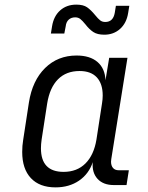

<svg xmlns="http://www.w3.org/2000/svg" viewBox="-20 -800 640 830"><path d="M537 -64 527 0H472Q426 0 401.5 -27Q377 -54 381 -99Q364 -48 321.5 -19Q279 10 220 10Q151 10 113.5 -30Q76 -70 76 -143Q76 -170 80 -194L105 -357Q120 -452 175 -506Q230 -560 311 -560Q369 -560 401.5 -532Q434 -504 436 -453L452 -550H531L461 -112Q460 -108 460 -101Q460 -84 468.5 -74Q477 -64 493 -64ZM421 -353Q424 -371 424 -387Q424 -438 398.5 -465.5Q373 -493 324 -493Q266 -493 230.5 -457Q195 -421 184 -353L160 -197Q157 -176 157 -159Q157 -57 255 -57Q313 -57 349.5 -93.5Q386 -130 397 -197ZM349 -695Q336 -711 327 -718Q318 -725 305 -725Q288 -725 277 -715Q266 -705 264 -686L258 -655H200L205 -686Q212 -730 240 -755Q268 -780 310 -780Q340 -780 356.5 -768.5Q373 -757 391 -735Q404 -719 413 -712Q422 -705 435 -705Q469 -705 476 -744L481 -775H539L534 -744Q527 -700 499 -675Q471 -650 431 -650Q401 -650 383.5 -661.5Q366 -673 349 -695Z"/></svg>

Font: JetBrains Mono Semi Light
Style: Italic
Weight: 350
Italic angle: -9°
Monospace: yes
Designer: Philipp Nurullin, Konstantin Bulenkov
Foundry: JetBrains
Version: 2.002